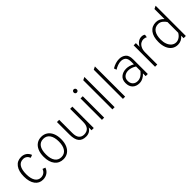

<svg xmlns="http://www.w3.org/2000/svg" viewBox="264 -1976 3241 3241"><g transform="rotate(-45 1885.0 -355.0)"><path d="M62 -255Q62 -381 115 -452Q168 -523 262 -523Q317 -523 358 -495.5Q399 -468 419 -416L369 -397Q355 -433 327.5 -453.5Q300 -474 261 -474Q189 -474 153.5 -417.5Q118 -361 118 -255Q118 -152 154 -95Q190 -38 256 -38Q299 -38 331 -61Q363 -84 376 -124L426 -105Q409 -51 363 -19.5Q317 12 255 12Q166 12 114 -58.5Q62 -129 62 -255Z M534 -255Q534 -338 560 -398.5Q586 -459 633.5 -491Q681 -523 744 -523Q807 -523 854.5 -491.5Q902 -460 928.5 -400Q955 -340 955 -256Q955 -173 928.5 -112.5Q902 -52 854.5 -20Q807 12 744 12Q648 12 591 -58.5Q534 -129 534 -255ZM899 -256Q899 -359 859 -416.5Q819 -474 744 -474Q669 -474 629.5 -418Q590 -362 590 -255Q590 -152 630 -95Q670 -38 744 -38Q818 -38 858.5 -95.5Q899 -153 899 -256Z M1423 -68Q1377 12 1284 12Q1194 12 1151 -42Q1108 -96 1108 -213V-511H1161V-195Q1161 -113 1194 -74.5Q1227 -36 1285 -36Q1349 -36 1386 -76Q1423 -116 1423 -206V-511H1476V0H1423Z M1660 -662Q1660 -679 1670.5 -690.5Q1681 -702 1697 -702Q1713 -702 1724 -690.5Q1735 -679 1735 -662Q1735 -646 1724 -635.5Q1713 -625 1697 -625Q1681 -625 1670.5 -635.5Q1660 -646 1660 -662ZM1671 -511H1724V0H1671Z M1921 -696 1974 -722V0H1921Z M2172 -696 2225 -722V0H2172Z M2715 -65Q2684 -30 2643 -9Q2602 12 2559 12Q2482 12 2436.5 -32Q2391 -76 2391 -158Q2391 -239 2442.5 -281Q2494 -323 2571 -323Q2643 -323 2715 -281V-340Q2715 -417 2682.5 -446.5Q2650 -476 2597 -476Q2560 -476 2519 -461Q2478 -446 2444 -424L2428 -470Q2516 -523 2602 -523Q2669 -523 2717.5 -485Q2766 -447 2766 -352V0H2715ZM2715 -125V-230Q2685 -250 2648 -263Q2611 -276 2575 -276Q2519 -276 2481 -246Q2443 -216 2443 -158Q2443 -102 2475 -68.5Q2507 -35 2563 -35Q2646 -35 2715 -125Z M2939 -511H2992V-421Q3017 -471 3055 -497Q3093 -523 3135 -523Q3177 -523 3201 -502L3193 -450Q3164 -468 3126 -468Q3096 -468 3065 -450Q3034 -432 3013 -391Q2992 -350 2992 -286V0H2939Z M3274 -256Q3274 -382 3328.5 -452.5Q3383 -523 3480 -523Q3562 -523 3621 -456V-696L3674 -722V0H3621V-59Q3564 12 3476 12Q3414 12 3368.5 -21Q3323 -54 3298.5 -114.5Q3274 -175 3274 -256ZM3621 -130V-385Q3600 -420 3565 -447Q3530 -474 3484 -474Q3410 -474 3370 -417Q3330 -360 3330 -256Q3330 -195 3349 -145.5Q3368 -96 3403 -67Q3438 -38 3484 -38Q3525 -38 3562 -63.5Q3599 -89 3621 -130Z"/></g></svg>

Font: Overpass ExtraLight
Style: Regular
Weight: 200
Designer: Delve Withrington, Thomas Jockin
Foundry: Delve Fonts
Version: Version 3.000;DELV;Overpass